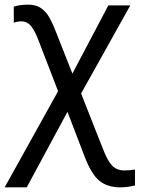

<svg xmlns="http://www.w3.org/2000/svg" viewBox="-31 -559 602 819"><path d="M89.8 -539.1Q118.2 -539.1 137.7 -528.1Q157.2 -517.1 172.6 -495.4Q188 -473.6 210 -417L277.8 -245.1L431.2 -536.1H524.9L314.9 -160.2L408.2 76.2Q428.2 128.4 448 148.2Q467.8 168 500 168Q521.5 168 544.9 164.1V231.9Q513.2 240.2 482.9 240.2Q426.8 240.2 392.1 211.4Q357.4 182.6 328.1 104L256.8 -82L83 240.2H-11.2L216.8 -169.9L134.8 -382.8Q120.1 -422.9 103.3 -445.3Q86.4 -467.8 61 -467.8Q41.5 -467.8 27.8 -461.9V-530.8Q53.7 -539.1 89.8 -539.1Z"/></svg>

Font: Noto Sans Southeast Asian
Style: Regular
Weight: 400
Designer: Monotype Design Team
Foundry: Monotype Imaging Inc.
Version: Version 1.06 uh; ttfautohint (v1.4.1)